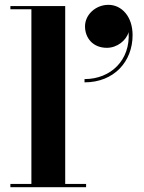

<svg xmlns="http://www.w3.org/2000/svg" viewBox="-20 -775 597 795"><path d="M332 -666C332 -618 364.5 -577 422.5 -577C465 -577 503 -607.5 512.5 -642C520.5 -526.5 439 -447.5 330 -447.5V-434C452.5 -434 529 -520.5 529 -629.5C529 -707.5 483 -755 429 -755C376 -755 332 -714 332 -666ZM23 -13.5V0H336.5V-13.5H250V-750H23V-736.5H110V-13.5Z"/></svg>

Font: Bodoni* 16pt
Style: Bold
Weight: 700
Version: Version 2.3